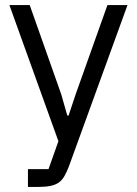

<svg xmlns="http://www.w3.org/2000/svg" viewBox="-20 -536 539 756"><path d="M403 -516H482L251 120Q242 143 233 158.5Q224 174 211 183Q198 192 178.5 196Q159 200 131 200H90V130H171L210 20L17 -516H97L221 -165L245 -81H250L278 -165Z"/></svg>

Font: IBM Plex Sans Devanagari
Style: Regular
Weight: 400
Designer: Mike Abbink, Paul van der Laan, Pieter van Rosmalen, Erin McLaughlin
Foundry: Bold Monday
Version: Version 1.1